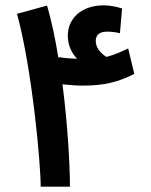

<svg xmlns="http://www.w3.org/2000/svg" viewBox="-20 -702 569 722"><path d="M243 0C243 -77 235 -229 215 -385C243 -382 268 -380 291 -380C371 -380 423 -393 485 -424L462 -520C433 -506 411 -496 380 -488C358 -502 340 -523 340 -548C340 -572 356 -583 383 -583C399 -583 416 -581 431 -577L439 -670C422 -676 394 -682 371 -682C283 -682 235 -630 235 -568C235 -531 250 -502 270 -481C243 -482 219 -484 199 -487C188 -556 174 -623 157 -681L44 -650C100 -446 133 -90 133 0Z"/></svg>

Font: Noto Sans Arabic SemCond SemBd
Style: Regular
Weight: 600
Width: 4
Designer: Monotype Design Team, Nadine Chahine, Nizar Qandah and Khaled Hosny
Foundry: Monotype Imaging Inc.
Version: Version 2.012